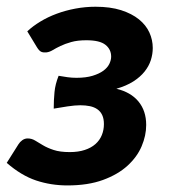

<svg xmlns="http://www.w3.org/2000/svg" viewBox="-38 -543 502 570"><path d="M43 -450Q59.5 -465.5 81.8 -479Q104 -492.5 130.2 -502.2Q156.5 -512 186 -517.5Q215.5 -523 245.5 -523Q289.5 -523 321.5 -512.8Q353.5 -502.5 374.5 -485.5Q395.5 -468.5 405.5 -446.5Q415.5 -424.5 415.5 -400.5Q415.5 -382.5 409.8 -364.5Q404 -346.5 391.2 -330.5Q378.5 -314.5 357.8 -301.2Q337 -288 307.5 -279.5Q350 -269.5 373 -241.8Q396 -214 396 -172Q396 -140.5 382.5 -108.8Q369 -77 340.5 -51Q312 -25 267.8 -8.8Q223.5 7.5 162 7.5Q113.5 7.5 69.2 -7.2Q25 -22 -18 -59.5L17 -115Q21 -121.5 28.2 -126.8Q35.5 -132 44 -132Q56 -132 66.2 -125.8Q76.5 -119.5 89.5 -111.8Q102.5 -104 121.2 -97.8Q140 -91.5 169 -91.5Q194.5 -91.5 213.5 -97.8Q232.5 -104 245.2 -115.2Q258 -126.5 264.2 -141.8Q270.5 -157 270.5 -174.5Q270.5 -190.5 265.5 -201.2Q260.5 -212 251.2 -218.5Q242 -225 229 -227.8Q216 -230.5 200.5 -230.5Q185 -230.5 162.8 -227.2Q140.5 -224 121.5 -220.5Q121.5 -246 123.8 -269.5Q126 -293 136 -318Q149.5 -315.5 162.5 -313.8Q175.5 -312 189 -312Q217 -312 236.8 -318Q256.5 -324 268.8 -333Q281 -342 286.5 -353.2Q292 -364.5 292 -375Q292 -396.5 275 -410Q258 -423.5 218.5 -423.5Q192 -423.5 173.5 -418.2Q155 -413 141.5 -406.5Q128 -400 118.5 -394.2Q109 -388.5 100 -387.5Q91.5 -386.5 85 -389Q78.5 -391.5 71.5 -403L43 -450Z"/></svg>

Font: Lato Heavy
Style: Italic
Weight: 800
Italic angle: -7°
Designer: Lukasz Dziedzic
Foundry: tyPoland Lukasz Dziedzic
Version: Version 2.007; 2014-02-27